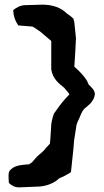

<svg xmlns="http://www.w3.org/2000/svg" viewBox="-20 -739 445 824"><path d="M17 29 18 46C28 56 43 66 64 65L138 62C175 62 211 48 231 29C232 28 236 25 239 24L251 19C261 13 275 7 284 0L285 -5C289 -48 295 -91 298 -136C301 -157 305 -180 307 -194V-195C308 -207 314 -218 320 -231C330 -254 334 -268 350 -279C367 -292 384 -310 387 -333C389 -352 369 -367 359 -378V-380L358 -382C358 -383 356 -385 355 -388V-390C339 -416 319 -435 299 -453L303 -515L306 -575L300 -633C300 -642 297 -654 295 -659C287 -667 279 -673 267 -681C241 -707 205 -719 161 -719L91 -717C67 -717 50 -706 37 -696V-691C38 -669 46 -648 56 -634L58 -630L119 -625C129 -621 140 -611 152 -604L200 -563V-441C206 -401 233 -380 256 -362C262 -353 273 -344 278 -334C257 -313 239 -291 222 -266V-265H221C218 -261 215 -255 211 -251V-250C204 -230 199 -210 199 -188C198 -174 197 -157 196 -141L194 -122C190 -117 182 -110 178 -105V-104H177C171 -94 156 -82 139 -67V-66H138C131 -57 125 -52 117 -42C114 -41 109 -37 106 -34C85 -32 46 -32 27 -12C20 -7 15 1 17 29Z"/></svg>

Font: Vapor
Style: Bd
Weight: 700
Foundry: Cannot Into Space Fonts
Version: Version 0.179